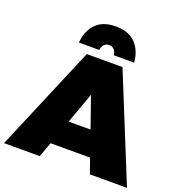

<svg xmlns="http://www.w3.org/2000/svg" viewBox="-169 -1064 1138 1202"><g transform="rotate(20 399.5 -463.0)"><path d="M809 0H562L527 -99H264L228 0H-10L286 -701H524ZM583 -752H448Q440 -802 399 -802Q359 -802 350 -752H215Q221 -830 266.5 -878Q312 -926 399 -926Q486 -926 531.5 -878Q577 -830 583 -752ZM470 -265 398 -470 324 -265Z"/></g></svg>

Font: Argentum Novus Black
Style: Regular
Weight: 900
Designer: Julieta Ulanovsky (font) & Cristiano Sobral (main changes)
Foundry: Julieta Ulanovsky (font) & Cristiano Sobral (main changes)
Version: Version 3.00;November 27, 2020;FontCreator 13.0.0.2655 64-bi